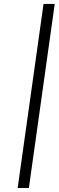

<svg xmlns="http://www.w3.org/2000/svg" viewBox="-20 -718 297 971"><path d="M126 232.9H69.3L200.2 -698.2H256.8Z"/></svg>

Font: Linux Libertine
Style: Semibold Italic
Weight: 600
Italic angle: -11.5°
Designer: Philipp H. Poll
Foundry: Philipp H. Poll
Version: Version 5.1.2 ; ttfautohint (v0.9)